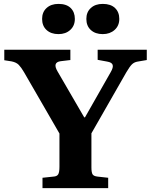

<svg xmlns="http://www.w3.org/2000/svg" viewBox="-20 -965 773 985"><path d="M198 0V-53L254 -59Q272 -60 278.5 -70.5Q285 -81 285 -110V-280L103 -595Q89 -619 76.5 -632Q64 -645 40 -650L2 -656V-710H341V-657L291 -651Q248 -645 275 -599L412 -363H416L548 -595Q562 -619 558 -632Q554 -645 530 -649L481 -658V-710H733V-657L686 -649Q668 -646 656.5 -634.5Q645 -623 628 -594L449 -281V-106Q449 -80 455 -70.5Q461 -61 481 -59L535 -53V0ZM507 -790Q469 -790 446 -811Q423 -832 423 -868Q423 -903 446 -924Q469 -945 507 -945Q548 -945 570 -924Q592 -903 592 -868Q592 -833 568 -811.5Q544 -790 507 -790ZM280 -790Q242 -790 219 -811Q196 -832 196 -868Q196 -903 219 -924Q242 -945 280 -945Q321 -945 342.5 -924Q364 -903 364 -868Q364 -833 340.5 -811.5Q317 -790 280 -790Z"/></svg>

Font: Literata 36pt
Style: Bold
Weight: 700
Designer: Latin by Veronika Burian and Jose Scaglione. Greek by Irene Vlachou. Cyrillic by Vera Evstafieva.
Foundry: TypeTogether
Version: Version 3.002